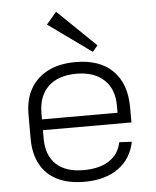

<svg xmlns="http://www.w3.org/2000/svg" viewBox="-55 -833 720 886"><g transform="rotate(-5 305.0 -389.5)"><path d="M301 7Q227 7 175.5 -18.5Q124 -44 97 -93.5Q70 -143 70 -214V-326Q70 -395 98.5 -444.5Q127 -494 180 -520.5Q233 -547 307 -547Q419 -547 479.5 -486.5Q540 -426 540 -316V-247H118V-297H491L480 -277V-330Q480 -407 434 -450Q388 -493 307 -493Q222 -493 176 -449Q130 -405 130 -325V-209Q130 -130 174.5 -88.5Q219 -47 301 -47Q375 -47 420 -76.5Q465 -106 476 -161L534 -158Q518 -79 457 -36Q396 7 301 7ZM415 -615 391 -587 191 -731 238 -786Z"/></g></svg>

Font: Pathway Extreme 8pt Thin
Style: Regular
Weight: 100
Designer: Eduardo Rodriguez Tunni
Foundry: Eduardo Rodriguez Tunni
Version: Version 1.000